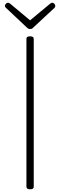

<svg xmlns="http://www.w3.org/2000/svg" viewBox="-20 -1383 445 1417"><path d="M202 14Q188 14 181.5 9Q175 4 175 -5V-1096Q175 -1106 181.5 -1110.5Q188 -1115 202 -1115Q215 -1115 222 -1110.5Q229 -1106 229 -1096V-5Q229 4 223 9Q217 14 202 14ZM366 -1363Q373 -1363 380.5 -1355.5Q388 -1348 388 -1339Q388 -1336 387 -1333Q386 -1330 383 -1326L227 -1181Q222 -1175 216.5 -1172Q211 -1169 202 -1169Q193 -1169 188 -1172Q183 -1175 177 -1181L22 -1327Q19 -1331 17.5 -1334Q16 -1337 16 -1339Q16 -1348 24 -1355.5Q32 -1363 39 -1363Q44 -1363 47.5 -1360.5Q51 -1358 56 -1355L202 -1233L349 -1355Q353 -1358 357 -1360.5Q361 -1363 366 -1363Z"/></svg>

Font: Playwrite FR Moderne ExtraLight
Style: Regular
Weight: 250
Version: Version 1.002